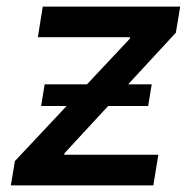

<svg xmlns="http://www.w3.org/2000/svg" viewBox="-20 -559 584 579"><path d="M12.7 0 24.9 -73.2 371.6 -442.4 372.1 -446.8H94.2L108.9 -539.1H523.4L510.3 -460.4L174.3 -96.7L173.8 -92.3H457.5L442.4 0ZM104 -239.3 114.7 -304.7H437.5L426.8 -239.3Z"/></svg>

Font: Inter 18pt Medium
Style: Italic
Weight: 500
Italic angle: -9.3988°
Designer: Rasmus Andersson
Foundry: rsms
Version: Version 4.001;git-66647c0bb